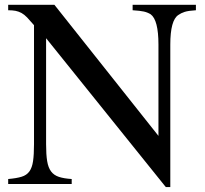

<svg xmlns="http://www.w3.org/2000/svg" viewBox="-20 -758 845 791"><path d="M663.1 12.7 169.9 -600.6V-164.1Q169.9 -121.1 174.3 -94.2Q178.7 -67.4 190.4 -51.8Q202.1 -36.1 222.7 -29.3Q243.2 -22.5 275.4 -20.5V0H13.7V-20.5Q47.9 -23.4 68.8 -29.8Q89.8 -36.1 101.1 -51.8Q112.3 -67.4 116.2 -94.2Q120.1 -121.1 120.1 -164.1V-654.3Q103.5 -673.8 91.8 -686Q80.1 -698.2 68.4 -704.6Q56.6 -710.9 43.9 -713.4Q31.2 -715.8 13.7 -715.8V-738.3H204.1L632.8 -198.2V-574.2Q632.8 -675.8 600.6 -699.2Q587.9 -707 572.8 -710.4Q557.6 -713.9 526.4 -715.8V-738.3H787.1V-715.8Q755.9 -713.9 740.7 -709Q725.6 -704.1 714.8 -696.3Q681.6 -674.8 681.6 -574.2V12.7Z"/></svg>

Font: BabelStone Tibetan Slim
Style: Regular
Weight: 400
Designer: Christopher J. Fynn
Foundry: BabelStone
Version: Version 10.011 October 1, 2023